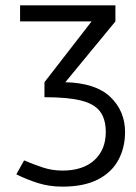

<svg xmlns="http://www.w3.org/2000/svg" viewBox="-20 -687 508 717"><path d="M213 10Q164 10 121.5 -3.5Q79 -17 41 -36L70 -88Q105 -73 140 -61.5Q175 -50 213 -50Q290 -50 332.5 -89Q375 -128 375 -194Q375 -243 353 -271.5Q331 -300 281 -312Q231 -324 146 -324V-380L322 -607H55V-667H411V-607L224 -380Q338 -377 392.5 -324.5Q447 -272 447 -194Q447 -136 422 -89.5Q397 -43 345 -16.5Q293 10 213 10Z"/></svg>

Font: Epunda Sans Light
Style: Regular
Weight: 300
Designer: Simon Atzbach
Foundry: typofactur
Version: Version 2.204; ttfautohint (v1.8.4.7-5d5b)